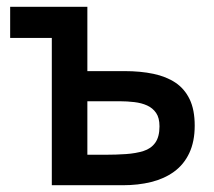

<svg xmlns="http://www.w3.org/2000/svg" viewBox="-20 -547 631 567"><path d="M133 0V-435H10V-527H238V-337H348Q395 -337 433 -329Q471 -321 498 -303Q525 -285 540 -254Q555 -223 555 -176Q555 -129 539 -95Q523 -61 494 -40Q465 -19 426.5 -9.5Q388 0 343 0ZM238 -90H291Q323 -90 352 -92Q381 -94 403.5 -101Q426 -108 438.5 -125.5Q451 -143 451 -174Q451 -199 441 -213.5Q431 -228 414.5 -235.5Q398 -243 376.5 -245.5Q355 -248 334 -248H238Z"/></svg>

Font: Onest Medium
Style: Regular
Weight: 500
Designer: Dmitri Voloshin, Andrey Kudryavtsev
Foundry: Dmitri Voloshin, Andrey Kudryavtsev
Version: Version 1.000;gftools[0.9.33]